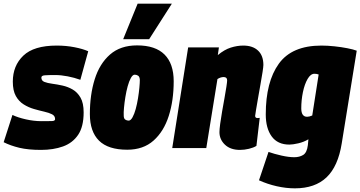

<svg xmlns="http://www.w3.org/2000/svg" viewBox="-45 -809 1969 1049"><path d="M-25 -32 23 -181Q52 -167 96 -157Q140 -147 182 -147Q220 -147 238 -147.5Q256 -148 256 -158Q256 -176 239.5 -184.5Q223 -193 196.5 -199Q170 -205 140.5 -213.5Q111 -222 84.5 -238.5Q58 -255 41.5 -284.5Q25 -314 25 -363Q25 -450 82.5 -505Q140 -560 265 -560Q316 -560 362 -551Q408 -542 437 -529L394 -373Q361 -385 324.5 -392Q288 -399 257 -399Q217 -399 199 -397.5Q181 -396 181 -385Q181 -368 197.5 -361.5Q214 -355 240.5 -351.5Q267 -348 296.5 -341.5Q326 -335 352 -320Q378 -305 395 -275.5Q412 -246 412 -195Q412 -117 382 -72.5Q352 -28 299.5 -9Q247 10 179 10Q109 10 61 -1.5Q13 -13 -25 -32Z M650 9Q546 9 496 -40.5Q446 -90 446 -186Q446 -291 472.5 -376Q499 -461 556 -511Q613 -561 704 -561Q804 -561 854 -511Q904 -461 904 -365Q904 -260 877 -175.5Q850 -91 794 -41Q738 9 650 9ZM658 -150Q669 -150 679 -168Q689 -186 696.5 -213.5Q704 -241 709 -272Q714 -303 716.5 -330Q719 -357 719 -373Q718 -390 709.5 -395.5Q701 -401 691 -401Q680 -401 670 -383Q660 -365 652.5 -337.5Q645 -310 640 -279Q635 -248 632.5 -221Q630 -194 631 -178Q631 -161 639.5 -155.5Q648 -150 658 -150ZM628 -595 707 -789H894L770 -595Z M983 -550H1151L1145 -508Q1181 -538 1216 -549Q1251 -560 1284 -560Q1336 -560 1365 -532.5Q1394 -505 1394 -454Q1394 -445 1389.5 -415.5Q1385 -386 1378 -347.5Q1371 -309 1364.5 -271Q1358 -233 1353.5 -206.5Q1349 -180 1349 -176Q1349 -164 1362 -164Q1365 -164 1368 -164.5Q1371 -165 1374 -165L1356 -12Q1340 -2 1315 4Q1290 10 1266 10Q1214 10 1184 -18.5Q1154 -47 1154 -87Q1154 -102 1158 -132.5Q1162 -163 1168.5 -200Q1175 -237 1181.5 -273Q1188 -309 1192 -335.5Q1196 -362 1196 -370Q1196 -388 1177 -388Q1160 -388 1143 -377L1082 0H896Z M1370 176 1422 21Q1453 32 1493 41Q1533 50 1563 50Q1591 50 1611.5 37.5Q1632 25 1637 -16L1640 -48Q1615 -33 1585 -26Q1555 -19 1536 -19Q1472 -19 1439.5 -63.5Q1407 -108 1407 -184Q1407 -362 1478.5 -461Q1550 -560 1711 -560Q1744 -560 1782 -556Q1820 -552 1853 -545.5Q1886 -539 1904 -532L1822 -25Q1802 100 1739 160Q1676 220 1566 220Q1518 220 1467 208.5Q1416 197 1370 176ZM1696 -402Q1686 -406 1673 -406Q1652 -406 1635.5 -377.5Q1619 -349 1610 -305.5Q1601 -262 1601 -217Q1601 -171 1633 -171Q1645 -171 1661 -178Z"/></svg>

Font: Georama Semi Condensed Black
Style: Italic
Weight: 900
Width: 4
Italic angle: -9°
Designer: Jean-Baptiste Levee
Foundry: Production Type
Version: Version 1.000